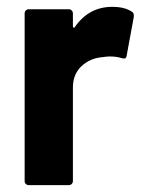

<svg xmlns="http://www.w3.org/2000/svg" viewBox="-20 -541 423 561"><path d="M308 -521Q344 -521 365 -507Q371 -504 371 -496Q371 -494 371 -492L350 -378Q349 -370 343 -370Q340 -370 336 -371Q321 -376 301 -376Q293 -376 279 -374Q243 -371 218 -347.5Q193 -324 193 -285V-12Q193 -7 189.5 -3.5Q186 0 181 0H64Q59 0 55.5 -3.5Q52 -7 52 -12V-502Q52 -507 55.5 -510.5Q59 -514 64 -514H181Q186 -514 189.5 -510.5Q193 -507 193 -502V-464Q193 -461 194.5 -460.5Q196 -460 196 -460Q197 -460 198 -461Q239 -521 308 -521Z"/></svg>

Font: LinhAnh
Style: Bold
Weight: 700
Designer: Jeremy Tribby
Foundry: Tribby Type
Version: Version 1.408